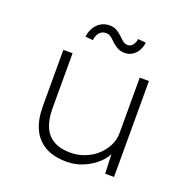

<svg xmlns="http://www.w3.org/2000/svg" viewBox="-129 -843 966 978"><g transform="rotate(20 354.0 -354.0)"><path d="M334 10Q263 10 216.5 -16Q170 -42 146.5 -92Q123 -142 123 -216V-520H173V-221Q173 -161 191 -120.5Q209 -80 245 -60Q281 -40 333 -40Q376 -40 413.5 -55Q451 -70 478 -95Q505 -120 521 -152Q537 -184 537 -220V-520H587V0H539L534 -121H541Q531 -88 499.5 -58Q468 -28 424.5 -9Q381 10 334 10ZM420 -612Q399 -612 381 -621.5Q363 -631 339 -655Q329 -665 320 -670Q311 -675 299 -675Q278 -675 264.5 -660.5Q251 -646 247 -618L206 -622Q211 -664 237.5 -691Q264 -718 304 -718Q323 -718 339 -710Q355 -702 379 -679Q389 -669 398.5 -662Q408 -655 422 -655Q438 -655 449 -669Q460 -683 462 -702L505 -698Q502 -674 491 -654.5Q480 -635 462 -623.5Q444 -612 420 -612Z"/></g></svg>

Font: Lexend Exa ExtraLight
Style: Regular
Weight: 250
Designer: Bonnie Shaver-Troup, Thomas Jockin
Foundry: Lexend
Version: Version 1.007